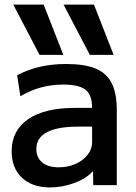

<svg xmlns="http://www.w3.org/2000/svg" viewBox="-20 -810 593 840"><path d="M153 -570 38 -790H171L257 -570ZM373 -570 258 -790H391L477 -570ZM199 10Q121 10 76 -32.5Q31 -75 31 -148Q31 -239 103 -288.5Q175 -338 308 -338H383Q383 -394 354.5 -417Q326 -440 257 -440Q207 -440 161.5 -428Q116 -416 69 -389L55 -481Q103 -506 155.5 -518Q208 -530 270 -530Q350 -530 398.5 -510Q447 -490 469 -445.5Q491 -401 491 -328V0H388L387 -60H385Q358 -29 305.5 -9.5Q253 10 199 10ZM237 -78Q278 -78 311 -93Q344 -108 363.5 -133Q383 -158 383 -188V-256H323Q231 -256 185 -231.5Q139 -207 139 -158Q139 -121 164.5 -99.5Q190 -78 237 -78Z"/></svg>

Font: M PLUS 2 Medium
Style: Regular
Weight: 500
Designer: Coji Morishita
Foundry: UNDERFOREST DESIGN
Version: Version 1.001